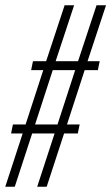

<svg xmlns="http://www.w3.org/2000/svg" viewBox="-33 -708 422 728"><path d="M-13 0 53 -202H9L16 -236H64L131 -442H85L92 -476H142L212 -688H248L178 -476H263L333 -688H369L299 -476H345L338 -442H288L221 -236H269L262 -202H210L144 0H108L174 -202H89L23 0ZM100 -236H185L252 -442H167Z"/></svg>

Font: Saira UltraCondensed Thin
Style: Italic
Weight: 250
Width: 1
Italic angle: -12°
Designer: Hector Gatti with collaboration of the Omnibus-Type team
Foundry: Omnibus-Type
Version: Version 1.101